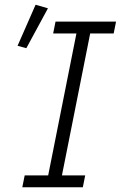

<svg xmlns="http://www.w3.org/2000/svg" viewBox="-20 -789 509 809"><path d="M329 0H74L84 -50H183L302 -648H204L214 -698H469L459 -648H360L241 -50H339ZM182 -754 91 -586 54 -596 130 -769Z"/></svg>

Font: IBM Plex Sans Light
Style: Italic
Weight: 300
Italic angle: -11.31°
Designer: Mike Abbink, Paul van der Laan, Pieter van Rosmalen
Foundry: Bold Monday
Version: Version 3.201